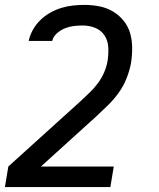

<svg xmlns="http://www.w3.org/2000/svg" viewBox="-27 -548 647 783"><path d="M-7 215 7 131 300 -134Q319 -152 338 -170Q357 -188 372.5 -209Q388 -230 398 -253.5Q408 -277 412 -301V-302Q416 -329 414.5 -355.5Q413 -382 399.5 -403Q386 -424 362 -434Q338 -444 311 -444Q293 -444 275 -442Q257 -440 239 -433Q221 -426 205.5 -412.5Q190 -399 186 -381H90Q95 -405 107.5 -427Q120 -449 138 -466.5Q156 -484 178.5 -496.5Q201 -509 224 -516Q247 -523 271 -525.5Q295 -528 318 -528Q349 -528 379 -522Q409 -516 434 -501Q459 -486 477.5 -463Q496 -440 504 -411.5Q512 -383 512 -351.5Q512 -320 507 -289Q501 -258 488.5 -227Q476 -196 456.5 -169Q437 -142 412.5 -118Q388 -94 363 -71L140 131H437L423 215Z"/></svg>

Font: Iosevka Md Ex Obl
Style: Regular
Weight: 500
Width: 7
Italic angle: -9°
Monospace: yes
Designer: Belleve Invis
Foundry: Belleve Invis
Version: Version 32.5.0; ttfautohint (v1.8.4)